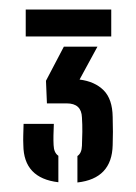

<svg xmlns="http://www.w3.org/2000/svg" viewBox="-20 -820 286 403"><path d="M34 -743.5V-800H213.5V-743.5ZM142.5 -437V-492.5Q151.5 -498.5 152 -514Q152.5 -528.5 152.8 -543.2Q153 -558 152 -573.5Q151 -603 120 -603H78.5L76.5 -650.5L114 -722H184.5L147 -653Q179 -649 197.5 -630.5Q216 -612 216.5 -574.5Q217 -560.5 217 -543.2Q217 -526 216.5 -515.5Q215 -445 142.5 -437ZM102.5 -437.5Q29.5 -446 29 -515.5Q28.5 -526 28.8 -535Q29 -544 29.5 -560H93Q92.5 -547 92.2 -535.8Q92 -524.5 92.5 -515.5Q93 -499.5 102.5 -493Z"/></svg>

Font: Big Shoulders Stencil Display SemiBold
Style: Regular
Weight: 600
Designer: Patric King
Foundry: XO Type Co
Version: Version 1.000